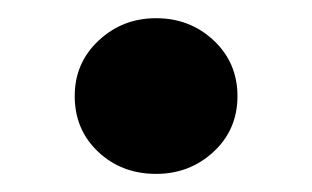

<svg xmlns="http://www.w3.org/2000/svg" viewBox="-20 -192 345 212"><path d="M62.5 -85.9Q62.5 -122.6 88.9 -147.2Q115.2 -171.9 152.3 -171.9Q189.9 -171.9 216.1 -147.2Q242.2 -122.6 242.2 -85.9Q242.2 -48.8 215.8 -24.4Q189.5 0 152.3 0Q114.3 0 88.4 -24.4Q62.5 -48.8 62.5 -85.9Z"/></svg>

Font: Vazirmatn RD ExtraBold
Style: Regular
Weight: 800
Designer: Saber Rastikerdar
Foundry: Saber Rastikerdar
Version: Version 32.102